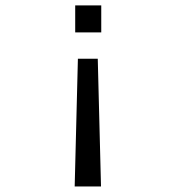

<svg xmlns="http://www.w3.org/2000/svg" viewBox="-20 -548 640 698"><path d="M263.2 -334.5H335.4L347.2 129.9H251.5ZM348.1 -528.3V-430.2H253.4V-528.3Z"/></svg>

Font: Courier New
Style: Regular
Weight: 400
Designer: Steve Matteson
Foundry: Ascender Corporation
Version: Version 2.00.3